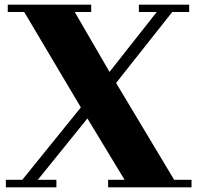

<svg xmlns="http://www.w3.org/2000/svg" viewBox="-20 -735 840 817"><path d="M721 30H795V62H440V30H510L352 -231L141 30H220V62H5V30H75L324 -278L83 -684H13V-715H368V-684H298L446 -429L647 -684H571V-715H785V-684H713L474 -382Z"/></svg>

Font: Cafe24 ClassicType
Style: Regular
Weight: 400
Designer: Cafe24 thkim, hmlim, mnelim & 4IR
Foundry: Cafe24
Version: Version 1.000